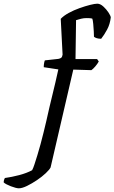

<svg xmlns="http://www.w3.org/2000/svg" viewBox="-188 -820 620 1040"><path d="M-86 200Q-93 200 -104.5 197Q-116 194 -129 189Q-142 184 -152.5 178.5Q-163 173 -168 168Q-168 160 -165.5 153Q-163 146 -161 144Q-124 139 -84 128.5Q-44 118 -14 102Q-8 91 -1 69.5Q6 48 14.5 20.5Q23 -7 31.5 -38.5Q40 -70 48 -102.5Q56 -135 63 -165Q80 -242 96 -306.5Q112 -371 128 -444L49 -456Q49 -469 51 -479Q53 -489 55 -493L128 -501Q139 -503 144 -507.5Q149 -512 151 -524L141 -718Q157 -735 184.5 -750Q212 -765 243 -776Q274 -787 300 -793.5Q326 -800 339 -800Q355 -800 371.5 -785Q388 -770 399.5 -752.5Q411 -735 412 -726Q408 -689 392 -659.5Q376 -630 360 -610Q345 -610 335 -613.5Q325 -617 321 -621Q321 -629 320 -649.5Q319 -670 317 -690.5Q315 -711 312 -719Q306 -721 297.5 -721.5Q289 -722 281 -722Q265 -722 251.5 -718.5Q238 -715 224 -711L221 -500H338L347 -487Q340 -474 328 -460Q316 -446 307 -440L209 -443L86 87Q80 99 60 118Q40 137 12.5 155.5Q-15 174 -41.5 187Q-68 200 -86 200Z"/></svg>

Font: Texturina Medium
Style: Italic
Weight: 500
Italic angle: -11°
Designer: Guillermo Torres Carreño
Foundry: Omnibus-Type
Version: Version 1.002